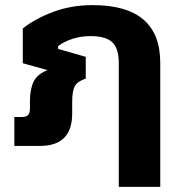

<svg xmlns="http://www.w3.org/2000/svg" viewBox="-20 -570 700 750"><path d="M444 -324Q444 -381 418.5 -405Q393 -429 333 -429Q296 -429 262.5 -418Q229 -407 207 -390V-379L315 -348V-263Q282 -252 272 -233Q262 -214 262 -172V-126Q262 0 136 0H36V-113H65Q83 -113 90 -121Q97 -129 97 -147V-175Q97 -222 111.5 -251.5Q126 -281 166 -296L69 -323V-459Q119 -498 189 -524Q259 -550 342 -550Q606 -550 606 -325V160H444Z"/></svg>

Font: Kanit SemiBold
Style: Regular
Weight: 600
Designer: Katatrad Team
Foundry: CadsonDemak
Version: Version 1.030